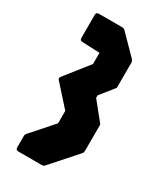

<svg xmlns="http://www.w3.org/2000/svg" viewBox="-171 -618 684 802"><g transform="rotate(30 171.0 -217.0)"><path d="M57 116.5Q44.5 116.5 44.5 104V48Q44.5 43 46.8 39.8Q49 36.5 52 33L142 -68.5V-128.5L54.5 -226Q47 -233.5 55.5 -243.5L144.5 -356V-410L60.5 -413.5Q48 -413.5 48 -426V-537.5Q48 -550 60.5 -550H171.5Q181.5 -550 187 -544.5L274 -456Q280.5 -448 280.5 -441V-320L226.5 -252V-240L289.5 -162Q293 -158.5 295 -155.2Q297 -152 297 -147V-32.5Q297 -23 296 -18.5Q295 -14 289.5 -8.5L183 111.5Q180 115 176.2 115.8Q172.5 116.5 168 116.5Z"/></g></svg>

Font: Jaro
Style: Regular
Weight: 400
Designer: Agyei Archer, Celine Hurka, Mirko Velimirović
Version: Version 1.000